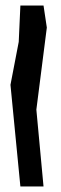

<svg xmlns="http://www.w3.org/2000/svg" viewBox="-20 -822 220 697"><path d="M18 -514 54 -145H138L112 -424L150 -722L138 -802H54L48 -670Z"/></svg>

Font: bitstorm
Style: ulcn
Weight: 400
Version: Version 0.2